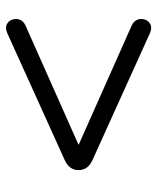

<svg xmlns="http://www.w3.org/2000/svg" viewBox="38 -607 524 640"><g transform="rotate(-90 300.0 -287.0)"><path d="M510 -49 88 -240Q53 -255 53 -287Q53 -319 88 -334L510 -525Q527 -532 538.5 -526.5Q550 -521 554.5 -508.5Q559 -496 554.5 -483.5Q550 -471 535 -464L137 -287L535 -110Q550 -103 554.5 -90.5Q559 -78 554.5 -65.5Q550 -53 538.5 -47.5Q527 -42 510 -49Z"/></g></svg>

Font: Chiron GoRound TC N
Style: Regular
Weight: 350
Designer: Ryoko NISHIZUKA 西塚涼子 (kana, bopomofo & ideographs); Paul D. Hunt (Latin, Greek & Cyrillic); Sandoll Communications 산돌커뮤니
Foundry: Adobe
Version: Version 1.000;hotconv 1.1.1;makeotfexe 2.6.0